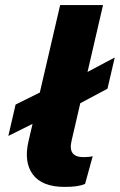

<svg xmlns="http://www.w3.org/2000/svg" viewBox="-20 -732 475 761"><path d="M13 -193.2 41.8 -317.6 176 -384.2 253.4 -407.6 434.8 -504.2 406 -380.4 260 -302.6 187.6 -280.2ZM236.2 8.8Q146.8 8.8 110.2 -40.5Q73.6 -89.8 93.2 -173L218.4 -712H388.4L264 -175.4Q255.8 -141.6 267.6 -125.4Q279.4 -109.2 311.2 -109.2Q323.2 -109.2 332.1 -110.2Q341 -111.2 347.4 -112.6L317.2 -3Q301.2 3.6 282.2 6.2Q263.2 8.8 236.2 8.8Z"/></svg>

Font: Work Sans
Style: Italic
Weight: 400
Italic angle: -13°
Designer: Wei Huang
Foundry: Wei Huang
Version: Version 2.012